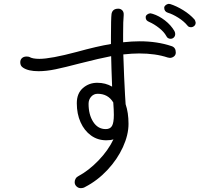

<svg xmlns="http://www.w3.org/2000/svg" viewBox="-20 -889 1040 995"><path d="M951 -757Q933 -779 903.5 -797.5Q874 -816 850 -823Q831 -829 831 -849Q831 -856 838 -862Q845 -868 854 -869Q860 -869 862 -868Q894 -858 929 -836.5Q964 -815 988 -788Q992 -783 994 -772Q994 -761 986.5 -754.5Q979 -748 970 -748Q957 -748 951 -757ZM842 -702Q830 -724 804.5 -744Q779 -764 754 -775Q744 -779 739.5 -784.5Q735 -790 735 -800Q735 -808 743 -814Q751 -820 760 -820Q763 -820 772 -817Q804 -807 835 -783Q866 -759 884 -728Q888 -720 888 -713Q888 -702 881 -695Q874 -688 864 -688Q857 -688 851 -691.5Q845 -695 842 -702ZM891 -617Q891 -604 881.5 -596.5Q872 -589 860 -589Q857 -589 849 -591Q786 -612 701 -612Q666 -612 619 -607Q623 -483 628 -396L631 -349Q646 -305 646 -247Q646 -190 617 -126.5Q588 -63 536.5 -8Q485 47 421 80Q412 86 398 86Q386 86 376.5 77Q367 68 367 55Q367 46 371.5 37.5Q376 29 384 25Q440 -5 490.5 -57.5Q541 -110 568 -167Q554 -162 531 -162Q486 -162 451.5 -187Q417 -212 397.5 -255.5Q378 -299 378 -354Q378 -405 409.5 -432.5Q441 -460 484 -460Q527 -460 561 -440Q557 -542 556 -598Q498 -587 392 -560Q316 -540 268 -530Q220 -520 180 -520Q127 -520 100 -538Q85 -547 85 -566Q85 -580 94 -588Q103 -596 117 -596Q127 -596 132 -594Q148 -584 184 -584Q243 -584 378 -620Q483 -649 555 -661V-699Q555 -793 558 -817Q563 -844 593 -844Q604 -844 612 -837Q620 -830 621 -818V-810Q618 -783 618 -712V-670Q665 -675 704 -675Q795 -675 869 -650Q891 -643 891 -617ZM570 -294Q570 -319 567 -358Q540 -403 486 -403Q466 -403 452.5 -388Q439 -373 439 -351Q439 -295 463 -257.5Q487 -220 528 -220Q551 -220 560.5 -236.5Q570 -253 570 -294Z"/></svg>

Font: Tsukimi Rounded
Style: Regular
Weight: 400
Designer: Takashi Funayama
Foundry: Takashi Funayama
Version: Version 1.032; ttfautohint (v1.8.3)